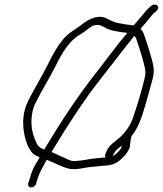

<svg xmlns="http://www.w3.org/2000/svg" viewBox="-20 -740 717 846"><path d="M88 -251C80 -218 81 -181 86 -155C90 -130 100 -97 112 -81C123 -62 131 -57 155 -47C150 -37 143 -28 138 -19C126 2 118 22 113 41L105 66C101 75 107 86 116 86C126 86 136 80 139 69L147 43C155 18 173 -12 186 -36C220 -23 244 -8 279 2C300 8 322 5 345 1C372 -5 407 -6 436 -10C466 -10 489 -18 507 -33C525 -48 541 -64 551 -89C554 -100 554 -118 557 -131L560 -141C588 -174 604 -221 619 -272C626 -296 647 -370 653 -394C660 -425 658 -442 652 -467C645 -494 635 -528 626 -554C617 -579 615 -597 599 -613C614 -629 633 -652 643 -665C649 -672 653 -678 658 -682L668 -690C672 -694 676 -699 677 -704C679 -714 670 -720 660 -720C655 -720 651 -718 647 -715L638 -707C630 -700 622 -692 615 -682C603 -668 583 -645 569 -628C567 -629 565 -629 563 -629C543 -631 527 -633 509 -637C483 -640 462 -653 443 -662C400 -676 361 -649 333 -626L315 -614C307 -609 299 -603 289 -596C255 -571 231 -531 208 -490C184 -441 153 -384 126 -337C111 -309 96 -285 88 -251ZM124 -252C127 -263 130 -274 136 -285C159 -333 191 -383 216 -432C248 -495 275 -551 328 -585C343 -593 356 -603 370 -614C380 -622 392 -630 406 -630C420 -632 431 -624 440 -620C465 -604 503 -600 541 -595C487 -532 438 -462 386 -397C330 -324 279 -249 228 -168L179 -88C177 -85 176 -82 175 -81C146 -92 143 -103 132 -131C120 -161 113 -204 124 -252ZM207 -70C207 -71 209 -73 210 -75L259 -155C309 -233 358 -309 414 -380C466 -446 520 -518 572 -582C575 -579 578 -575 580 -570C592 -534 607 -490 616 -451C621 -430 623 -420 617 -394C605 -344 584 -272 568 -227C556 -188 533 -158 510 -136C488 -116 459 -101 448 -70L444 -60C442 -55 443 -50 445 -46H444C436 -45 426 -45 416 -44C395 -42 366 -38 346 -34L318 -31C296 -28 283 -35 268 -43C245 -52 232 -60 207 -70ZM477 -52 478 -54 482 -64C489 -75 495 -82 506 -90L516 -98C516 -95 515 -92 515 -90C514 -87 512 -85 511 -83C501 -70 491 -60 477 -52Z"/></svg>

Font: Stray Cat
Style: Obl
Weight: 400
Version: Version 1.0